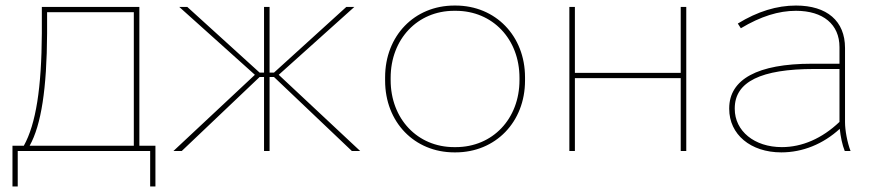

<svg xmlns="http://www.w3.org/2000/svg" viewBox="-20 -545 3165 693"><path d="M25 128H44V0H522V128H541V-19H483V-520H131V-425C130 -229 110 -98 66 -19H25ZM87 -19C129 -94 149 -226 150 -425V-501H463V-19Z M933 0H953V-267H969L1250 0H1280L986 -275L1259 -520H1230L969 -283H953V-520H933V-283H917L656 -520H627L900 -275L606 0H636L917 -267H933Z M1620 5H1624C1769 5 1875 -105 1875 -254V-266C1875 -415 1769 -525 1624 -525H1620C1476 -525 1370 -416 1370 -266V-254C1370 -104 1476 5 1620 5ZM1619 -14C1487 -14 1390 -116 1390 -256V-264C1390 -404 1487 -506 1619 -506H1625C1758 -506 1855 -404 1855 -264V-256C1855 -116 1758 -14 1625 -14Z M2035 0H2055V-263H2437V0H2457V-520H2437V-282H2055V-520H2035Z M2800 5C2877 5 2951 -25 3011 -80C3014 -52 3020 -22 3029 0H3050C3038 -31 3030 -75 3030 -104V-372C3030 -469 2965 -525 2853 -525C2784 -525 2715 -504 2643 -460L2654 -443C2726 -486 2790 -506 2853 -506C2951 -506 3010 -457 3010 -375V-315H2910C2715 -315 2612 -259 2612 -154V-152C2612 -60 2689 5 2800 5ZM2802 -14C2703 -14 2632 -72 2632 -152V-154C2632 -250 2727 -296 2919 -296H3010V-105C2947 -45 2875 -14 2802 -14Z"/></svg>

Font: Fixel Display Thin
Style: Regular
Weight: 100
Designer: AlfaBravo + MacPaw
Foundry: Kyrylo Tkachov, Marchela Mozhyna, Serhii Makarenko, Maria Weinstein, Zakhar Kryvoshyya
Version: Version 1.211